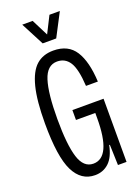

<svg xmlns="http://www.w3.org/2000/svg" viewBox="-174 -1011 793 1094"><g transform="rotate(-20 222.0 -464.0)"><path d="M37 -364Q37 -502 58 -584.5Q79 -667 119.5 -703Q160 -739 223 -739Q313 -739 354.5 -674Q396 -609 402 -486H330Q324 -590 297.5 -631.5Q271 -673 222 -673Q161 -673 136.5 -596Q112 -519 112 -364Q112 -208 136 -131.5Q160 -55 219 -55Q327 -55 327 -292V-323H210V-383H399V0H347L343 -124H339Q325 -55 290.5 -22.5Q256 10 206 10Q122 10 79.5 -76Q37 -162 37 -364ZM108 -938H171L222 -837L273 -938H336L263 -798H181Z"/></g></svg>

Font: Mona Sans Condensed
Style: Regular
Weight: 400
Width: 3
Designer: Deni Anggara
Foundry: GitHub
Version: Version 2.000